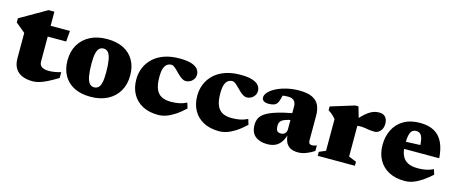

<svg xmlns="http://www.w3.org/2000/svg" viewBox="-40 -1074 3752 1579"><g transform="rotate(15 1836.5 -284.0)"><path d="M276.5 -160Q276.5 -131 296.2 -116.5Q316 -102 359 -102Q380 -102 405 -106Q430 -110 459.5 -118.5V-69Q410.5 -39 373.2 -20.5Q336 -2 306.5 6.5Q277 15 251 15Q199 15 161 -1Q123 -17 102.5 -50.8Q82 -84.5 82 -137V-351.5L0.5 -419V-454Q13.5 -461.5 34.2 -473.5Q55 -485.5 80.2 -500Q105.5 -514.5 132 -529.8Q158.5 -545 183 -559.2Q207.5 -573.5 227 -584.5H276.5V-454.5ZM196 -372.5 197 -464.5H441L433.5 -372.5Z M751 -68Q773 -68 787.8 -81Q802.5 -94 809.8 -125.2Q817 -156.5 817 -211Q817 -274.5 810 -315.5Q803 -356.5 787.8 -376.5Q772.5 -396.5 747.5 -396.5Q726 -396.5 711.2 -383.5Q696.5 -370.5 689 -339.5Q681.5 -308.5 681.5 -253.5Q681.5 -190.5 688.5 -149.2Q695.5 -108 711 -88Q726.5 -68 751 -68ZM742.5 15Q660.5 15 602.8 -14.5Q545 -44 514.5 -98.2Q484 -152.5 484 -226Q484 -303 517.5 -360Q551 -417 612 -448.2Q673 -479.5 756 -479.5Q838.5 -479.5 896 -450Q953.5 -420.5 984 -366.5Q1014.5 -312.5 1014.5 -238.5Q1014.5 -162 981.2 -105Q948 -48 887 -16.5Q826 15 742.5 15Z M1371.5 -479.5Q1434.5 -479.5 1472 -467.5Q1509.5 -455.5 1526.5 -434.8Q1543.5 -414 1543.5 -388Q1543.5 -365 1532 -348Q1520.5 -331 1502.8 -321.8Q1485 -312.5 1466.5 -312.5Q1451 -312.5 1435 -322.5Q1419 -332.5 1403.5 -347.2Q1388 -362 1373.2 -377Q1358.5 -392 1345.2 -402Q1332 -412 1321 -412Q1300 -412 1283.8 -400.8Q1267.5 -389.5 1258.2 -362.8Q1249 -336 1249 -289Q1249 -225.5 1264.8 -187.8Q1280.5 -150 1312.2 -133.2Q1344 -116.5 1391.5 -116.5Q1430.5 -116.5 1461.8 -122.8Q1493 -129 1526 -145L1540 -98.5Q1495.5 -57 1457 -32.2Q1418.5 -7.5 1384.8 3.8Q1351 15 1318.5 15Q1241 15 1185.5 -14.5Q1130 -44 1100.5 -97.2Q1071 -150.5 1071 -221Q1071 -275.5 1090.8 -322.5Q1110.5 -369.5 1148.8 -405Q1187 -440.5 1243 -460Q1299 -479.5 1371.5 -479.5Z M1890.5 -479.5Q1953.5 -479.5 1991 -467.5Q2028.5 -455.5 2045.5 -434.8Q2062.5 -414 2062.5 -388Q2062.5 -365 2051 -348Q2039.5 -331 2021.8 -321.8Q2004 -312.5 1985.5 -312.5Q1970 -312.5 1954 -322.5Q1938 -332.5 1922.5 -347.2Q1907 -362 1892.2 -377Q1877.5 -392 1864.2 -402Q1851 -412 1840 -412Q1819 -412 1802.8 -400.8Q1786.5 -389.5 1777.2 -362.8Q1768 -336 1768 -289Q1768 -225.5 1783.8 -187.8Q1799.5 -150 1831.2 -133.2Q1863 -116.5 1910.5 -116.5Q1949.5 -116.5 1980.8 -122.8Q2012 -129 2045 -145L2059 -98.5Q2014.5 -57 1976 -32.2Q1937.5 -7.5 1903.8 3.8Q1870 15 1837.5 15Q1760 15 1704.5 -14.5Q1649 -44 1619.5 -97.2Q1590 -150.5 1590 -221Q1590 -275.5 1609.8 -322.5Q1629.5 -369.5 1667.8 -405Q1706 -440.5 1762 -460Q1818 -479.5 1890.5 -479.5Z M2400 -288.5V-230Q2365 -224 2343.5 -216.5Q2322 -209 2310.8 -200Q2299.5 -191 2295.5 -179.5Q2291.5 -168 2291.5 -153.5Q2291.5 -123 2301.5 -110.8Q2311.5 -98.5 2335 -98.5Q2349 -98.5 2359.8 -104.8Q2370.5 -111 2376.2 -121.8Q2382 -132.5 2382 -146V-340.5Q2382 -372.5 2365.8 -389.8Q2349.5 -407 2313.5 -407Q2295 -407 2280.8 -405.2Q2266.5 -403.5 2256.5 -401L2274.5 -442Q2270 -411.5 2265.5 -391.8Q2261 -372 2256.5 -359.5Q2252 -347 2246 -337.5Q2238 -323 2220.2 -315.8Q2202.5 -308.5 2175.5 -308.5Q2146 -308.5 2131 -318.8Q2116 -329 2116 -347.5Q2116 -370.5 2137.5 -394Q2159 -417.5 2197.2 -436.8Q2235.5 -456 2285.2 -467.8Q2335 -479.5 2392 -479.5Q2463.5 -479.5 2504 -459Q2544.5 -438.5 2560.8 -401.8Q2577 -365 2577 -316V-105Q2577 -93 2580.5 -85.5Q2584 -78 2590.5 -74.8Q2597 -71.5 2607 -71.5Q2615 -71.5 2624.5 -73.5Q2634 -75.5 2646 -81.5V-33.5Q2615.5 -13 2579.8 1Q2544 15 2509.5 15Q2468.5 15 2442.8 0.2Q2417 -14.5 2404.5 -42.8Q2392 -71 2390 -111.5L2396.5 -114.5Q2383.5 -67 2363 -38.5Q2342.5 -10 2314 2.5Q2285.5 15 2247.5 15Q2183 15 2145 -16.2Q2107 -47.5 2107 -113Q2107 -143.5 2118.8 -168.2Q2130.5 -193 2162 -214Q2193.5 -235 2251 -253.2Q2308.5 -271.5 2400 -288.5Z M3071 -475Q3110.5 -475 3127.2 -452.8Q3144 -430.5 3144 -399.5Q3144 -357.5 3122 -335Q3100 -312.5 3078 -312.5Q3048.5 -312.5 3028.2 -315.5Q3008 -318.5 2989.8 -321.5Q2971.5 -324.5 2948 -324.5Q2935 -324.5 2925.2 -322.5Q2915.5 -320.5 2906.8 -315.8Q2898 -311 2887.5 -302.5L2874 -334.5Q2907 -375.5 2933.5 -402.5Q2960 -429.5 2982.8 -445.2Q3005.5 -461 3026.8 -468Q3048 -475 3071 -475ZM2926 -367V-61L2991.5 -34V0H2675V-34L2730.5 -57.5V-327Q2722.5 -338 2712.5 -347.8Q2702.5 -357.5 2690.8 -367Q2679 -376.5 2664.5 -385.5V-417.5L2865.5 -479.5H2893.5Z M3419.5 -479.5Q3491.5 -479.5 3539.8 -453Q3588 -426.5 3614 -373Q3640 -319.5 3645.5 -239H3295V-297L3537 -307L3468 -274Q3468 -324 3461.2 -353.2Q3454.5 -382.5 3440.8 -394.8Q3427 -407 3406 -407Q3387 -407 3373.2 -396.8Q3359.5 -386.5 3352 -358Q3344.5 -329.5 3344.5 -274.5Q3344.5 -218 3360.8 -182.8Q3377 -147.5 3409.8 -130.8Q3442.5 -114 3491 -114Q3517.5 -114 3540 -116.5Q3562.5 -119 3583.8 -125Q3605 -131 3627 -141.5L3640.5 -97.5Q3602 -63.5 3565.5 -38.2Q3529 -13 3492.5 1Q3456 15 3417 15Q3338 15 3282 -15Q3226 -45 3196.2 -99Q3166.5 -153 3166.5 -224.5Q3166.5 -297 3195.2 -354.8Q3224 -412.5 3280.5 -446Q3337 -479.5 3419.5 -479.5Z"/></g></svg>

Font: Newsreader ExtraBold
Style: Regular
Weight: 800
Designer: Hugues Gentile
Foundry: Production Type
Version: Version 1.003